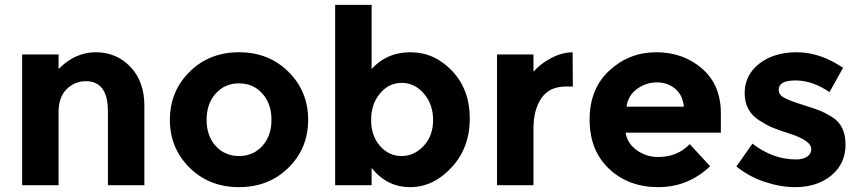

<svg xmlns="http://www.w3.org/2000/svg" viewBox="-20 -762 3543 790"><path d="M221 -300V0H71V-538H221V-478Q289 -547 374 -547Q459 -547 516.5 -487Q574 -427 574 -327V0H424V-304Q424 -428 333 -428Q288 -428 254.5 -395.5Q221 -363 221 -300Z M830 -269Q830 -203 867.5 -161.5Q905 -120 963.5 -120Q1022 -120 1059.5 -161.5Q1097 -203 1097 -269Q1097 -335 1059.5 -377Q1022 -419 963.5 -419Q905 -419 867.5 -377Q830 -335 830 -269ZM1248 -269Q1248 -152 1167 -72Q1086 8 963.5 8Q841 8 760 -72Q679 -152 679 -269Q679 -386 760 -466.5Q841 -547 963.5 -547Q1086 -547 1167 -466.5Q1248 -386 1248 -269Z M1509 -71V0H1359V-742H1509V-478Q1571 -547 1669 -547Q1767 -547 1840 -470.5Q1913 -394 1913 -274Q1913 -154 1838 -73Q1763 8 1667.5 8Q1572 8 1509 -71ZM1507 -268.5Q1507 -203 1543.5 -161.5Q1580 -120 1632 -120Q1684 -120 1723 -161.5Q1762 -203 1762 -268Q1762 -333 1724 -377Q1686 -421 1633 -421Q1580 -421 1543.5 -377.5Q1507 -334 1507 -268.5Z M2308 -406Q2241 -406 2208 -358.5Q2175 -311 2175 -233V0H2025V-538H2175V-467Q2204 -500 2247.5 -523Q2291 -546 2336 -547L2337 -406Z M2902 -78Q2811 8 2688.5 8Q2566 8 2486 -67.5Q2406 -143 2406 -270Q2406 -397 2487.5 -472Q2569 -547 2680 -547Q2791 -547 2868.5 -480Q2946 -413 2946 -296V-216H2554Q2561 -172 2600 -144Q2639 -116 2688 -116Q2767 -116 2818 -169ZM2558 -323H2794Q2789 -371 2758 -397Q2727 -423 2682.5 -423Q2638 -423 2601 -396Q2564 -369 2558 -323Z M3252 8Q3192 8 3127 -13.5Q3062 -35 3010 -77L3076 -171Q3160 -106 3255 -106Q3284 -106 3301 -117.5Q3318 -129 3318 -148Q3318 -167 3294.5 -183Q3271 -199 3226.5 -213Q3182 -227 3158.5 -237Q3135 -247 3105 -266Q3044 -304 3044 -378.5Q3044 -453 3104 -500Q3164 -547 3259 -547Q3354 -547 3449 -483L3393 -383Q3323 -431 3253.5 -431Q3184 -431 3184 -393Q3184 -372 3206 -360Q3228 -348 3279 -332Q3330 -316 3351.5 -307.5Q3373 -299 3403 -281Q3459 -247 3459 -167.5Q3459 -88 3400.5 -40Q3342 8 3252 8Z"/></svg>

Font: Montreal
Style: Bold
Weight: 700
Designer: Julieta Ulanovsky, usr_local_share
Foundry: Julieta Ulanovsky, usr_local_share
Version: Version 2.001